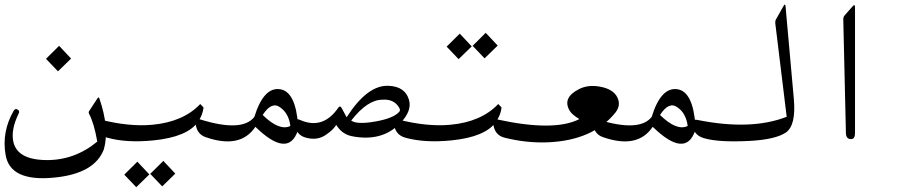

<svg xmlns="http://www.w3.org/2000/svg" viewBox="-20 -588 3872 823"><path d="M233.4 -391.6 284.7 -336.9 228.5 -282.2 177.2 -335.9Z M397.5 -166Q402.8 -174.3 405.8 -166.5Q450.2 -38.1 425.3 51.8Q385.7 156.7 211.9 173.3Q22.9 191.9 3.9 75.2Q-13.2 -22.9 38.6 -113.3Q45.4 -125 56.6 -117.7Q65.4 -111.8 60.1 -101.6Q26.9 -33.7 36.6 16.6Q51.8 96.2 176.3 98.1Q298.8 100.1 397 19Q383.3 -60.1 361.3 -101.1Q358.9 -106.4 361.3 -110.8Z M680.2 101.6 731.4 156.2 675.3 210.9 624 157.2ZM568.8 105 620.1 159.7 564 214.4 512.7 160.6Z M638.7 13.7Q524.4 25.4 440.4 2.4Q395 -10.3 391.1 -60.1Q389.2 -80.6 407.2 -76.2Q533.2 -43.9 632.8 -53.2Q765.6 -65.4 838.4 -142.1L852.5 -127.4Q849.1 -95.2 828.1 -64.9Q782.7 -1 638.7 13.7Z M1070.3 -86.9Q1109.9 -215.3 1179.7 -205.6Q1247.6 -196.3 1257.8 -49.8Q1258.8 -36.1 1256.8 -28.3Q1215.3 92.3 1074.7 -44.4Q1010.3 51.8 861.8 0Q821.8 -13.7 818.4 -61Q816.4 -83 837.9 -76.2Q1018.1 -20 1070.3 -86.9ZM1106 -95.2Q1177.2 -25.4 1224.6 -47.9Q1217.8 -102.5 1180.7 -127.9Q1144.5 -154.8 1106 -95.2Z M1645.5 -220.2Q1716.3 -217.3 1732.9 -160.6Q1747.6 -112.3 1693.8 -58.1Q1615.2 21.5 1487.3 -4.4Q1445.3 -13.2 1421.4 -52.7Q1407.2 -30.3 1376.5 -9.8Q1339.8 15.6 1291 2Q1246.6 -9.8 1242.2 -62.5Q1240.7 -84.5 1266.6 -73.7Q1364.7 -30.8 1430.2 -126.5Q1437.5 -137.2 1444.8 -124.5L1465.8 -85.4Q1555.2 -224.6 1645.5 -220.2ZM1618.2 -160.6Q1554.7 -160.2 1485.4 -71.3Q1509.3 -53.2 1588.6 -67.1Q1668 -81.1 1691.9 -109.4Q1697.8 -116.2 1689.5 -128.9Q1667 -164.6 1618.2 -160.6Z M2062 -447.3 2113.3 -392.6 2057.1 -337.9 2005.9 -391.6ZM1950.7 -443.8 2002 -389.2 1945.8 -334.5 1894.5 -388.2Z M1916 13.7Q1801.8 25.4 1717.8 2.4Q1672.4 -10.3 1668.5 -60.1Q1666.5 -80.6 1684.6 -76.2Q1810.5 -43.9 1910.2 -53.2Q2043 -65.4 2115.7 -142.1L2129.9 -127.4Q2126.5 -95.2 2105.5 -64.9Q2060.1 -1 1916 13.7Z M2463.4 -77.6Q2431.6 -96.7 2421.9 -113.3Q2388.7 -169.4 2462.9 -206.5Q2501 -225.6 2550.3 -216.8Q2618.2 -205.1 2630.9 -158.2Q2638.2 -130.4 2617.2 -104.5Q2521.5 13.7 2329.1 22Q2237.8 25.9 2143.6 2.4Q2098.1 -8.8 2094.2 -60.1Q2092.3 -80.1 2110.4 -76.2Q2356.4 -22.5 2463.4 -77.6Z M2773.4 -86.9Q2813 -215.3 2882.8 -205.6Q2950.7 -196.3 2960.9 -49.8Q2961.9 -36.1 2960 -28.3Q2918.5 92.3 2777.8 -44.4Q2713.4 51.8 2564.9 0Q2524.9 -13.7 2521.5 -61Q2519.5 -83 2541 -76.2Q2721.2 -20 2773.4 -86.9ZM2809.1 -95.2Q2880.4 -25.4 2927.7 -47.9Q2920.9 -102.5 2883.8 -127.9Q2847.7 -154.8 2809.1 -95.2Z M3347.2 -561 3382.8 -163.1Q3392.6 -50.3 3348.6 -20Q3303.7 10.3 3191.9 16.1Q3058.6 22.9 2996.1 3.9Q2951.2 -9.8 2947.8 -56.6Q2945.8 -79.1 2970.7 -73.7Q3199.7 -27.8 3352.1 -87.4L3303.2 -488.3Q3302.2 -497.6 3306.2 -504.9L3338.4 -562Q3345.7 -575.2 3347.2 -561Z M3645 -556.6Q3645 -556.6 3645 -17.6Q3645 8.3 3627.9 8.3Q3606.4 8.3 3606 -17.6L3594.7 -504.9Q3594.7 -515.1 3600.1 -521.5L3635.3 -561.5Q3644.5 -572.3 3645 -556.6Z"/></svg>

Font: Amiri Typewriter
Style: Regular
Weight: 400
Monospace: yes
Designer: Khaled Hosny
Version: Version 1.1